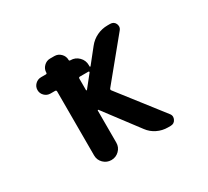

<svg xmlns="http://www.w3.org/2000/svg" viewBox="-144 -984 1289 1192"><g transform="rotate(-30 500.0 -388.0)"><path d="M748 -19.5Q708 -19.5 671.9 -37.1Q635.7 -54.7 612.3 -86.9L428.7 -330.1Q427.7 -332 425.3 -331.1Q422.9 -330.1 422.9 -328.1V-98.6Q422.9 -65.4 399.4 -42.5Q376 -19.5 343.3 -19.5Q310.5 -19.5 287.1 -42.5Q263.7 -65.4 263.7 -98.6V-556.6Q263.7 -566.4 253.9 -566.4H221.7Q197.3 -566.4 179.7 -583.5Q162.1 -600.6 162.1 -625Q162.1 -649.4 179.7 -666.5Q197.3 -683.6 221.7 -683.6H255.9Q263.7 -683.6 263.7 -691.4Q263.7 -717.8 282.7 -736.8Q301.8 -755.9 328.1 -755.9H358.4Q384.8 -755.9 403.8 -736.8Q422.9 -717.8 422.9 -691.4Q422.9 -683.6 430.7 -683.6H432.6Q466.8 -683.6 491.2 -659.2Q515.6 -634.8 515.6 -600.6V-590.8Q515.6 -588.9 518.1 -587.9Q520.5 -586.9 521.5 -588.9L601.6 -689.5Q627 -721.7 663.1 -738.8Q699.2 -755.9 739.3 -755.9H757.8Q784.2 -755.9 794.9 -733.4Q798.8 -723.6 798.8 -714.8Q798.8 -702.1 789.1 -690.4L558.6 -409.2Q552.7 -402.3 558.6 -394.5L798.8 -85.9Q808.6 -74.2 808.6 -61.5Q808.6 -51.8 803.7 -42Q793 -19.5 766.6 -19.5ZM422.9 -474.6Q422.9 -472.7 424.8 -471.7Q425.8 -471.7 426.8 -471.7Q427.7 -471.7 428.7 -472.7L497.1 -558.6Q498 -559.6 498 -561.5Q498 -562.5 498 -563.5Q496.1 -566.4 493.2 -566.4H432.6Q422.9 -566.4 422.9 -556.6Z"/></g></svg>

Font: Rounded-X Mgen+ 1mn bold
Style: Bold
Weight: 700
Designer: [Source Han Sans]
Ryoko NISHIZUKA  (kana & ideographs); Paul D. Hunt (Latin, Greek & Cyrillic); Wenlong ZHANG  (bopomofo
Version: Version 1.059.20150602